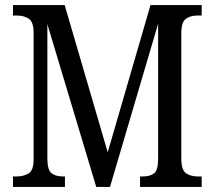

<svg xmlns="http://www.w3.org/2000/svg" viewBox="-20 -734 843 754"><path d="M31 0V-41H43Q73 -41 92.5 -53Q112 -65 112 -108V-605Q112 -648 93 -660.5Q74 -673 47 -673H31V-714H234L403 -136L571 -714H772V-673H755Q728 -673 710 -660Q692 -647 692 -603V-111Q692 -67 710 -54Q728 -41 758 -41H772V0H530V-41H539Q570 -41 585.5 -53.5Q601 -66 601 -111V-641L412 0H358L166 -639V-113Q166 -66 182.5 -53.5Q199 -41 228 -41H235V0Z"/></svg>

Font: Noto Serif Myanmar Cond
Style: Regular
Weight: 400
Width: 3
Designer: Ben Mitchell and the Monotype Design Team
Foundry: Monotype Imaging Inc.
Version: Version 2.106; ttfautohint (v1.8.4.7-5d5b)